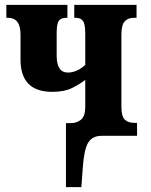

<svg xmlns="http://www.w3.org/2000/svg" viewBox="-20 -556 618 786"><path d="M250 210H313L319 130Q324 56 341 28Q358 0 396 0H541V-53H532Q504 -53 490.5 -66.5Q477 -80 477 -120V-414Q477 -454 490.5 -468.5Q504 -483 526 -483H539V-536H284V-483H291Q310 -483 319.5 -470.5Q329 -458 329 -418V-290Q294 -259 258 -259Q212 -259 212 -328V-420Q212 -459 221 -471Q230 -483 250 -483H256V-536H6V-483H13Q64 -483 64 -415V-312Q64 -180 194 -180Q243 -180 274.5 -195.5Q306 -211 329 -229V-118Q329 -80 311.5 -66Q294 -52 270 -52H250Z"/></svg>

Font: Noto Serif ExtraCondensed Extra
Style: Regular
Weight: 800
Width: 3
Designer: Monotype Design Team
Foundry: Monotype Imaging Inc.
Version: Version 1.002